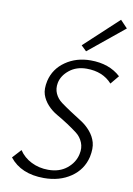

<svg xmlns="http://www.w3.org/2000/svg" viewBox="-99 -971 719 1039"><g transform="rotate(10 261.0 -451.0)"><path d="M323 -708 294 -736 480 -909 519 -868ZM385 -154Q393 -189 381 -218Q369 -247 345 -265.5Q321 -284 290.5 -304Q260 -324 230 -341Q200 -358 177 -383Q154 -408 144 -438Q134 -468 144 -514Q160 -582 219 -623Q278 -664 357 -664Q459 -664 522 -606L483 -559Q432 -616 343 -616Q287 -616 248.5 -585Q210 -554 202 -513Q196 -481 208 -454.5Q220 -428 244.5 -410Q269 -392 299.5 -372Q330 -352 359.5 -333.5Q389 -315 412 -288Q435 -261 444 -229Q453 -197 443 -149Q426 -77 364.5 -35Q303 7 217 7Q91 7 28 -73L72 -121Q97 -83 139.5 -62Q182 -41 232 -41Q294 -41 334.5 -74Q375 -107 385 -154Z"/></g></svg>

Font: EauTestInfant Semilight
Style: Italic
Weight: 300
Italic angle: -12°
Designer: Christian Thalmann (Catharsis Fonts)
Version: Version 0.001;PS 000.001;hotconv 1.0.88;makeotf.lib2.5.64775